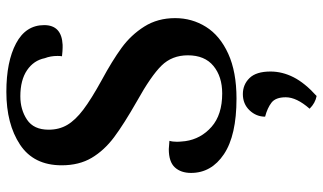

<svg xmlns="http://www.w3.org/2000/svg" viewBox="-226 -524 1016 604"><g transform="rotate(-90 282.0 -222.0)"><path d="M40 -129Q40 -161 57.5 -180Q75 -199 115 -199Q121 -199 141 -197Q138 -187 138 -173Q138 -165 140 -147Q147 -98 185 -64.5Q223 -31 290 -31Q343 -31 376.5 -58.5Q410 -86 410 -139Q410 -189 377.5 -222Q345 -255 266 -299Q194 -340 152.5 -371Q111 -402 87.5 -441.5Q64 -481 64 -536Q64 -624 129 -667Q194 -710 295 -710Q390 -710 447.5 -679.5Q505 -649 505 -591Q505 -536 443 -533H434Q425 -533 407 -535Q408 -540 408 -549Q408 -571 401 -589Q394 -624 363 -645Q332 -666 281 -666Q239 -666 207.5 -645Q176 -624 176 -577Q176 -544 191 -518.5Q206 -493 239 -468Q272 -443 332 -410Q393 -377 433.5 -347.5Q474 -318 500.5 -276Q527 -234 527 -179Q527 -126 499.5 -82Q472 -38 415 -12Q358 14 274 14Q158 14 99 -25.5Q40 -65 40 -129ZM242 244Q278 203 278 169Q278 137 261 124Q244 111 217 104Q217 76 237 55Q257 34 288 34Q318 34 338.5 55Q359 76 359 121Q359 158 341 193.5Q323 229 282 266Q260 262 242 244Z"/></g></svg>

Font: Arima Madurai ExtraBold
Style: Regular
Weight: 800
Designer: Joana Correia and Natanael Gama
Foundry: NDISCOVER
Version: Version 1.019